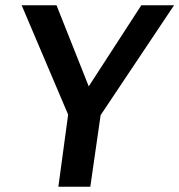

<svg xmlns="http://www.w3.org/2000/svg" viewBox="-20 -707 679 727"><path d="M201 0H322L361 -271L639 -687H515L316 -380L194 -687H62L238 -273Z"/></svg>

Font: Ronzino Medium
Style: Italic
Weight: 500
Italic angle: -7.99998°
Designer: Nunzio Mazzaferro
Foundry: Collletttivo
Version: Version 1.000;Glyphs 3.3 (3337)